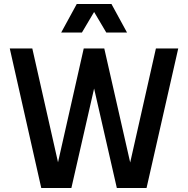

<svg xmlns="http://www.w3.org/2000/svg" viewBox="-20 -943 943 963"><path d="M142 -700 271 -129 400 -700H503L633 -128L762 -700H874L715 0H566L452 -499L338 0H187L29 -700ZM539 -923 617 -780H513L452 -883L391 -780H287L365 -923Z"/></svg>

Font: MedMera Sans Semibold
Style: Regular
Weight: 600
Designer: Kasper Nordkvist
Foundry: UNCUT.wtf
Version: Version 1.300